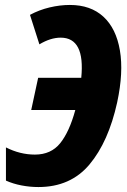

<svg xmlns="http://www.w3.org/2000/svg" viewBox="-20 -745 513 775"><path d="M135 10Q101 10 67 3.5Q33 -3 4 -16V-150Q61 -121 121 -121Q186 -121 223 -167Q260 -213 284 -301H106L134 -431H308Q324 -593 225 -593Q184 -593 139 -566L101 -685Q138 -705 180 -715Q222 -725 262 -725Q346 -725 397.5 -677.5Q449 -630 464 -541.5Q479 -453 453 -332Q418 -173 341.5 -81.5Q265 10 135 10Z"/></svg>

Font: Noto Sans ExtraCondensed ExtraBold
Style: Italic
Weight: 800
Width: 2
Italic angle: -12°
Designer: Monotype Design Team
Foundry: Monotype Imaging Inc.
Version: Version 2.013; ttfautohint (v1.8.4.7-5d5b)